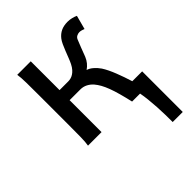

<svg xmlns="http://www.w3.org/2000/svg" viewBox="-204 -624 955 955"><g transform="rotate(-45 273.5 -146.5)"><path d="M166 -295.4H227.1Q235.4 -295.4 244.6 -297.6Q253.9 -299.8 263.2 -305.7Q272.5 -311.5 281.2 -321.3Q290 -331.1 297.9 -346.7Q304.2 -359.4 311 -377L324.7 -412.1Q331.5 -429.7 338.9 -445.6Q346.2 -461.4 354 -471.2Q368.2 -489.3 387.7 -498.5Q407.2 -507.8 434.6 -507.8Q448.7 -507.8 462.9 -504.4Q477.1 -501 488.3 -495.6L468.8 -422.4Q462.9 -424.8 455.3 -427.2Q447.8 -429.7 439.5 -429.7Q430.2 -429.7 421.1 -425Q412.1 -420.4 407.7 -410.2Q400.9 -394.5 392.1 -371.1Q383.3 -347.7 373.5 -322.3Q366.7 -305.7 356.2 -293Q345.7 -280.3 332 -271Q347.2 -266.6 362.5 -253.7Q377.9 -240.7 390.6 -222.2Q399.4 -208.5 408 -190.9Q416.5 -173.3 424.3 -153.3Q432.1 -133.3 439.5 -112.3Q446.8 -91.3 453.1 -70.8H522.5V214.8H451.7Q451.7 191.4 451.2 163.6Q450.7 135.7 449 106.9Q447.3 78.1 444.3 50.5Q441.4 22.9 437 0H380.9Q372.1 -38.6 363.8 -68.6Q355.5 -98.6 346.7 -122.1Q337.9 -145.5 328.4 -162.6Q318.8 -179.7 307.6 -192.9Q295.4 -207 278.6 -215.8Q261.7 -224.6 241.7 -224.6H166V0H70.8Q74.7 -20.5 75.2 -59.3Q75.7 -98.1 75.7 -148.9V-349.1Q75.7 -399.9 75.2 -438.7Q74.7 -477.5 70.8 -498H166Z"/></g></svg>

Font: Andika
Style: Regular
Weight: 400
Designer: Victor Gaultney, Annie Olsen, Julie Remington, Don Collingsworth, Eric Hays
Foundry: SIL International
Version: Version 1.001